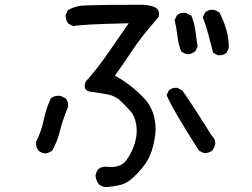

<svg xmlns="http://www.w3.org/2000/svg" viewBox="-20 -721 1040 792"><path d="M415 50.8Q399.4 48.8 387.7 39.1Q376 23.4 374 3.9Q376 -11.7 385.7 -23.4Q399.4 -35.2 420.9 -33.2Q477.5 -26.4 502 -61Q526.4 -95.7 537.1 -134.3Q547.9 -172.9 542 -207Q536.1 -241.2 519.5 -260.7Q502.9 -280.3 478.5 -303.7Q454.1 -327.1 417 -333Q379.9 -338.9 350.6 -343.3Q321.3 -347.7 333 -383.8Q383.8 -440.4 425.8 -502Q467.8 -563.5 510.7 -625Q319.3 -621.1 282.2 -613.3L262.7 -623Q249 -638.7 251 -660.2L260.7 -679.7Q282.2 -691.4 306.6 -696.3Q331.1 -701.2 545.9 -701.2Q588.9 -703.1 615.7 -692.4Q642.6 -681.6 633.8 -650.4Q559.6 -565.4 525.4 -512.7Q491.2 -460 454.1 -409.2Q485.4 -391.6 512.7 -371.1Q540 -350.6 570.3 -320.3Q600.6 -290 613.3 -248Q626 -206.1 620.1 -163.1Q614.3 -120.1 600.6 -84.5Q586.9 -48.8 548.8 -7.8Q510.7 33.2 479.5 41Q448.2 48.8 415 50.8ZM166 -87.9Q150.4 -89.8 138.7 -99.6Q127 -114.3 128.9 -135.7Q150.4 -178.7 160.2 -225.6Q169.9 -272.5 189.5 -315.4Q207 -329.1 230.5 -325.2L251 -315.4Q262.7 -301.8 260.7 -280.3Q236.3 -219.7 226.6 -178.7Q216.8 -137.7 195.3 -99.6Q181.6 -89.8 166 -87.9ZM820.3 -89.8 800.8 -99.6Q692.4 -268.6 667 -329.1L676.8 -348.6Q690.4 -360.4 711.9 -358.4L731.4 -348.6Q765.6 -301.8 853.5 -161.1Q871.1 -145.5 867.2 -122.1L857.4 -101.6Q841.8 -87.9 820.3 -89.8ZM878.9 -493.2 859.4 -502.9Q849.6 -540 839.8 -577.6Q830.1 -615.2 816.4 -650.4L826.2 -669.9Q841.8 -683.6 865.2 -679.7L884.8 -669.9Q902.3 -636.7 913.1 -600.1Q923.8 -563.5 923.8 -522.5L914.1 -502.9Q900.4 -491.2 878.9 -493.2ZM755.9 -497.1Q740.2 -499 727.5 -508.8Q715.8 -538.1 711.9 -572.3Q708 -606.4 700.2 -638.7L710 -658.2Q723.6 -669.9 746.1 -668L769.5 -656.2Q781.2 -627 786.1 -594.2Q791 -561.5 794.9 -528.3L785.2 -508.8Q771.5 -499 755.9 -497.1Z"/></svg>

Font: JasonHandwriting2
Style: Regular
Weight: 400
Version: Version 1.05.10